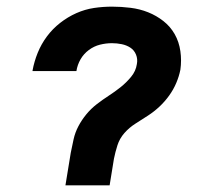

<svg xmlns="http://www.w3.org/2000/svg" viewBox="-20 -558 640 578"><path d="M177 0 193 -98Q197 -118 201.5 -138.5Q206 -159 216 -178Q226 -197 240 -214Q254 -231 271.5 -244.5Q289 -258 307.5 -270Q326 -282 343 -295.5Q360 -309 374.5 -326.5Q389 -344 392 -365Q395 -380 389.5 -393.5Q384 -407 372.5 -414.5Q361 -422 346.5 -425Q332 -428 317 -428Q299 -428 281 -423.5Q263 -419 247.5 -407.5Q232 -396 222.5 -379.5Q213 -363 210 -344Q210 -344 210 -344Q210 -344 210 -344H78Q78 -344 78 -344.5Q78 -345 78 -346Q83 -373 93.5 -399Q104 -425 121 -448Q138 -471 161 -489Q184 -507 210 -518.5Q236 -530 263 -534Q290 -538 317 -538Q345 -538 373 -534.5Q401 -531 426 -521Q451 -511 472 -494.5Q493 -478 506 -455Q519 -432 523 -404Q527 -376 523 -348Q519 -328 510.5 -308Q502 -288 489 -270Q476 -252 460 -237Q444 -222 425.5 -210Q407 -198 388 -186Q369 -174 354.5 -157.5Q340 -141 333.5 -120.5Q327 -100 323 -80L310 0Z"/></svg>

Font: Iosevka Curly XBdEx
Style: Italic
Weight: 800
Width: 7
Italic angle: -9°
Monospace: yes
Designer: Belleve Invis
Foundry: Belleve Invis
Version: Version 11.1.0; ttfautohint (v1.8.3)